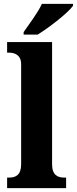

<svg xmlns="http://www.w3.org/2000/svg" viewBox="-20 -979 400 999"><path d="M103 -812V-799H176C238 -837 336 -914 360 -949V-959H198C178 -914 131 -853 103 -812ZM17 0H324V-55H314C280 -55 251 -68 251 -124V-760H17V-705H28C49 -705 90 -698 90 -645V-124C90 -68 61 -55 28 -55H17Z"/></svg>

Font: Noto Serif Armenian SemiCondensed
Style: Bold
Weight: 700
Width: 4
Designer: Monotype Design Team
Foundry: Monotype Imaging Inc.
Version: Version 2.008